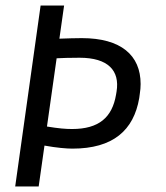

<svg xmlns="http://www.w3.org/2000/svg" viewBox="-20 -675 600 695"><path d="M120 0 141 -148C185 -140 221 -137 242 -137C389 -137 464 -203 484 -320L486 -335C488 -347 489 -360 489 -371C489 -475 418 -537 276 -537C253 -537 224 -536 195 -535L212 -655H127L35 0ZM185 -464C206 -465 229 -466 268 -466C372 -466 414 -419 402 -344L400 -332C386 -250 338 -208 241 -208C217 -208 193 -210 150 -217Z"/></svg>

Font: Ropa Sans
Style: Italic
Weight: 400
Designer: Botio Nikoltchev
Foundry: Botjo Nikoltchev
Version: Version 1.002